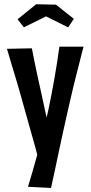

<svg xmlns="http://www.w3.org/2000/svg" viewBox="-20 -745 439 922"><path d="M225 157.6 114.4 152Q125.4 115.2 136.3 78.4Q147.2 41.6 157.1 4.4Q167 -32.8 176.6 -69.7Q186.2 -106.6 195.3 -143.8Q204.4 -181 212.4 -217.8Q220.4 -254.6 227.2 -291.2Q236 -337.4 242.2 -372.8Q248.4 -408.2 253.8 -443.1Q259.2 -478 265.2 -520.8H381Q372.6 -487.6 365.1 -458.5Q357.6 -429.4 350.4 -400.7Q343.2 -372 335.3 -340.7Q327.4 -309.4 319 -271.6Q308.4 -226.6 298.4 -181.2Q288.4 -135.8 278.6 -91.5Q268.8 -47.2 259.8 -4.2Q250.8 38.8 242.1 79.4Q233.4 120 225 157.6ZM165.8 24.6Q159.2 -3.4 151.3 -31.5Q143.4 -59.6 135.3 -88.3Q127.2 -117 118.9 -146.7Q110.6 -176.4 101.8 -207.3Q93 -238.2 84.4 -270Q75.4 -302.2 67.4 -329.8Q59.4 -357.4 51.1 -384.4Q42.8 -411.4 33.7 -442.1Q24.6 -472.8 13.4 -510.6L133 -513Q142.8 -463.8 149.6 -429.5Q156.4 -395.2 163.4 -365.2Q170.4 -335.2 178.6 -296.6Q186 -263.8 192.6 -231.8Q199.2 -199.8 206.8 -167.1Q214.4 -134.4 222.6 -100.2Q230.8 -66 240.4 -29ZM307.2 -613.6 201.2 -666.4 94.6 -613.8 64.4 -652.4 153.6 -724.6 248.8 -722.6 334.6 -654.4Z"/></svg>

Font: Truculenta
Style: Regular
Weight: 400
Designer: Ivan Castro, Eva Sanz & Omnibus-Type Team
Foundry: Omnibus-Type
Version: Version 1.002